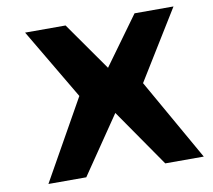

<svg xmlns="http://www.w3.org/2000/svg" viewBox="-77 -781 964 869"><g transform="rotate(-10 405.0 -346.5)"><path d="M77 0 284 -368 92 -693H278L434 -471L595 -693H774L578 -375L791 0H614L431 -264L251 0Z"/></g></svg>

Font: Fix15 Mono
Style: Bold
Weight: 700
Designer: Carrois Corporate & Edenspiekermann AG
Foundry: Carrois Corporate GbR & Edenspiekermann AG
Version: Version 3.206